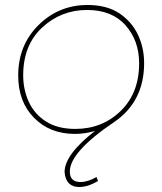

<svg xmlns="http://www.w3.org/2000/svg" viewBox="-20 -537 651 770"><path d="M298 213Q244 213 239 153Q239 83 361 -12Q322 0 280 0Q180 0 116.5 -64.5Q53 -129 53 -234Q53 -356 134.5 -436.5Q216 -517 331 -517Q406.5 -517 456.5 -485Q508 -451 533 -398.2Q558 -345.5 558 -284Q558 -131 440 -49Q260 72 260 151Q260 193 303 193Q332 193 367 173L373 189Q332 213 298 213ZM282 -20Q390 -20 464 -92Q538 -164 538 -283Q538 -374 483.5 -435.5Q429 -497 329 -497Q225 -497 149 -426.5Q73 -356 73 -235Q73 -177.5 95.5 -128.5Q118 -79.5 164.5 -49.8Q211 -20 282 -20Z"/></svg>

Font: Argentum Sans Thin
Style: Italic
Weight: 100
Italic angle: -11°
Designer: Julieta Ulanovsky (font), Cristiano Sobral (main changes and remaster)
Foundry: Julieta Ulanovsky (font), Cristiano Sobral (main changes and remaster)
Version: Version 2.007;June 15, 2022;FontCreator 14.0.0.2814 64-bit; 